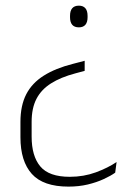

<svg xmlns="http://www.w3.org/2000/svg" viewBox="-20 -514 476 695"><path d="M286.5 -294V-257.5L253 -248.5Q200 -234.5 164.8 -212.2Q129.5 -190 112 -156.2Q94.5 -122.5 94.5 -73V-19.5Q94.5 51 126 88.5Q157.5 126 232.5 126Q283 126 327 109.8Q371 93.5 402 72.5L397 111Q381 122.5 355.5 134.2Q330 146 297.8 153.8Q265.5 161.5 228 161.5Q136.5 161.5 95.2 115.5Q54 69.5 54 -17V-72.5Q54 -132 75 -172.8Q96 -213.5 138.5 -240.2Q181 -267 244.5 -283ZM265.5 -493.5Q281 -493.5 289 -484.2Q297 -475 297 -456.5V-451.5Q297 -433.5 289 -424.2Q281 -415 265.5 -415Q249.5 -415 241.5 -424.2Q233.5 -433.5 233.5 -451.5V-456.5Q233.5 -475 241.5 -484.2Q249.5 -493.5 265.5 -493.5Z"/></svg>

Font: Anek Odia Medium ExtraLight
Style: Regular
Weight: 250
Version: Version 1.003